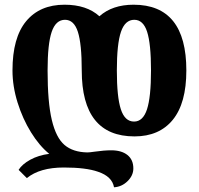

<svg xmlns="http://www.w3.org/2000/svg" viewBox="-20 -569 844 815"><path d="M396 160Q345 142 251 142Q149 142 94 187L59 152Q74 128 108.5 109Q143 90 189 84Q147 50 111.5 -7.5Q76 -65 54.5 -134Q33 -203 33 -270Q33 -409 91 -479Q149 -549 254 -549Q348 -549 402 -500Q457 -549 547 -549Q771 -549 771 -270Q771 -131 713.5 -60.5Q656 10 551 10Q327 10 327 -270Q327 -383 310.5 -434Q294 -485 256 -485Q217 -485 199.5 -434Q182 -383 182 -270Q182 -135 200 -59.5Q218 16 254 46.5Q290 77 351 78Q360 78 380 75Q422 69 452 69Q496 69 521 89Q546 109 546 146Q546 176 521.5 200Q497 224 464 226Q456 180 396 160ZM621 -270Q621 -383 604.5 -434Q588 -485 550 -485Q511 -485 493.5 -434Q476 -383 476 -270Q476 -157 493 -105Q510 -53 549 -53Q587 -53 604 -105Q621 -157 621 -270Z"/></svg>

Font: Noto Serif Georgian Bold Cond
Style: Regular
Weight: 700
Width: 3
Designer: Monotype Design team
Foundry: Monotype Imaging Inc.
Version: Version 1.000